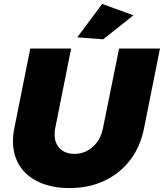

<svg xmlns="http://www.w3.org/2000/svg" viewBox="-20 -948 834 977"><path d="M713 -296Q695 -203 643 -134.5Q591 -66 512 -28.5Q433 9 334 9Q247 9 181.5 -20Q116 -49 81 -103Q46 -157 46 -230Q46 -264 53 -296L134 -701H342L261 -296Q258 -280 258 -265Q258 -218 285.5 -191.5Q313 -165 359 -165Q412 -165 452 -200.5Q492 -236 504 -296L586 -701H794ZM500 -928 659 -870 505 -748 373 -758Z"/></svg>

Font: Gontserrat ExtraBold
Style: Italic
Weight: 800
Italic angle: -11.3°
Designer: Julieta Ulanovsky
Foundry: Julieta Ulanovsky
Version: Version 6.001